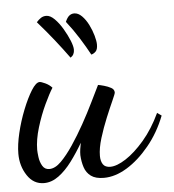

<svg xmlns="http://www.w3.org/2000/svg" viewBox="-44 -551 563 623"><g transform="rotate(-5 237.0 -240.0)"><path d="M75 30Q41 30 20.5 -1Q0 -32 0 -72Q0 -101 9 -139Q18 -177 32.5 -213.5Q47 -250 62 -274Q77 -298 89 -298Q94 -298 107 -292Q120 -286 129 -276Q118 -259 102 -225Q86 -191 74 -151.5Q62 -112 62 -79Q62 -72 64 -56Q66 -40 73.5 -27Q81 -14 96 -14Q115 -14 134.5 -33.5Q154 -53 174.5 -83.5Q195 -114 214.5 -149Q234 -184 250 -217Q266 -250 277 -272Q284 -271 296.5 -267.5Q309 -264 319 -258.5Q329 -253 329 -243Q329 -239 319 -217Q309 -195 296 -163.5Q283 -132 273 -99.5Q263 -67 263 -42Q263 -25 270 -14.5Q277 -4 294 -4Q315 -4 344.5 -23Q374 -42 405 -78Q436 -114 460 -165L474 -155Q453 -101 418.5 -59Q384 -17 345.5 6.5Q307 30 270 30Q243 30 228 19Q213 8 207 -10.5Q201 -29 200 -50Q200 -60 201.5 -70Q203 -80 205 -90Q187 -59 166.5 -31.5Q146 -4 123 13Q100 30 75 30ZM196 -368Q175 -397 150.5 -428Q126 -459 97 -492Q104 -500 111.5 -505Q119 -510 129 -510Q142 -510 156 -496Q170 -482 182 -461.5Q194 -441 201.5 -422.5Q209 -404 209 -393Q209 -376 196 -368ZM264 -372Q250 -398 231.5 -427.5Q213 -457 191 -485Q197 -499 204 -504.5Q211 -510 220 -510Q233 -510 245 -498Q257 -486 266 -468Q275 -450 280 -432Q285 -414 285 -403Q285 -387 278.5 -380.5Q272 -374 264 -372Z"/></g></svg>

Font: Dancing Script Medium
Style: Regular
Weight: 500
Designer: Pablo Impallari
Foundry: Pablo Impallari
Version: Version 2.000